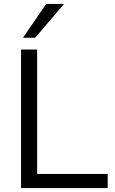

<svg xmlns="http://www.w3.org/2000/svg" viewBox="-20 -957 583 977"><path d="M87 0V-705H169V-72H528V0ZM97 -765 215 -937H306L159 -765Z"/></svg>

Font: NunitoSans1
Style: Book
Weight: 400
Designer: Vernon Adams
Foundry: Vernon Adams
Version: Version 3.101;gftools[0.9.27]